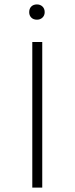

<svg xmlns="http://www.w3.org/2000/svg" viewBox="-20 -848 337 868"><path d="M126 -658H171V0H126ZM112 -793Q112 -809 121.5 -818.5Q131 -828 147 -828Q162 -828 172 -818.5Q182 -809 182 -793Q182 -778 172 -768.5Q162 -759 147 -759Q131 -759 121.5 -768.5Q112 -778 112 -793Z"/></svg>

Font: Ysabeau Light
Style: Regular
Weight: 300
Designer: Christian Thalmann (Catharsis Fonts)
Version: Version 0.003